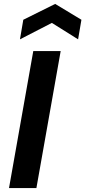

<svg xmlns="http://www.w3.org/2000/svg" viewBox="-20 -961 436 981"><path d="M26 0 150 -700H290L166 0ZM82 -760 99 -860 262 -941 396 -860 379 -760 245 -844Z"/></svg>

Font: DM Sans 11pt ExtraBold
Style: Italic
Weight: 800
Italic angle: -10°
Version: Version 4.004;gftools[0.9.30]